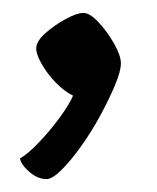

<svg xmlns="http://www.w3.org/2000/svg" viewBox="-20 -154 243 297"><path d="M52 123Q38 123 25 111.5Q12 100 11 91Q22 85 39 67.5Q56 50 71.5 29Q87 8 93 -6Q79 -13 66 -26.5Q53 -40 44.5 -55Q36 -70 36 -79Q36 -90 50 -102.5Q64 -115 81.5 -124.5Q99 -134 109 -134Q119 -134 132.5 -119.5Q146 -105 156.5 -86.5Q167 -68 167 -56Q167 -44 158 -22.5Q149 -1 135.5 24Q122 49 106 71.5Q90 94 75.5 108.5Q61 123 52 123Z"/></svg>

Font: Texturina 72pt Medium
Style: Regular
Weight: 500
Designer: Guillermo Torres Carreño
Foundry: Omnibus-Type
Version: Version 1.002; ttfautohint (v1.8.3)